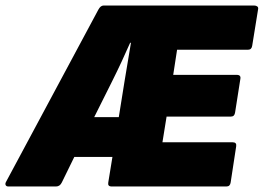

<svg xmlns="http://www.w3.org/2000/svg" viewBox="-54 -675 955 695"><path d="M-24 0Q-31 0 -33.5 -5Q-36 -10 -32 -17L302 -640Q310 -655 321 -655H866Q873 -655 877.5 -651.5Q882 -648 880 -640L859 -510Q857 -495 844 -495H587L573 -404H803Q819 -404 816 -389L797 -268Q795 -253 782 -253H549L534 -160H788Q803 -160 801 -146L781 -15Q779 0 766 0H350Q335 0 338 -15L353 -107H215L170 -15Q163 0 149 0ZM287 -251H376L397 -382Q409 -454 420 -520H417Q402 -486 386.5 -452.5Q371 -419 351 -379Z"/></svg>

Font: Sofia Sans ExtraBlack
Style: Italic
Weight: 1000
Italic angle: -9°
Designer: Botio Nikoltchev, Ani Petrova
Foundry: lettersoup
Version: Version 4.100; ttfautohint (v1.8.4.7-5d5b)